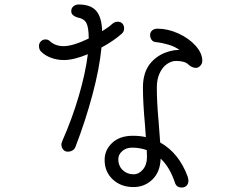

<svg xmlns="http://www.w3.org/2000/svg" viewBox="-20 -798 1040 857"><path d="M433 -586Q424 -492 392.5 -374.5Q361 -257 317 -143Q313 -132 303.5 -126.5Q294 -121 283 -121Q269 -121 261.5 -131Q254 -141 254 -154Q254 -157 256 -162.5Q258 -168 259 -171Q302 -268 332 -370.5Q362 -473 372 -556Q309 -530 266 -530Q235 -530 208 -540Q181 -550 163 -568Q154 -577 154 -593Q154 -605 162.5 -613.5Q171 -622 183 -622Q195 -622 203 -614Q227 -592 264 -592Q305 -592 376 -626Q376 -676 365.5 -695.5Q355 -715 326 -720Q315 -723 306.5 -730Q298 -737 298 -748Q298 -762 308 -770Q318 -778 331 -778Q385 -778 409.5 -749.5Q434 -721 436 -659Q463 -675 483 -693Q493 -701 506 -701Q519 -701 526.5 -692.5Q534 -684 534 -671Q534 -657 524 -648Q487 -615 433 -586ZM883 -526Q883 -514 874 -504.5Q865 -495 855 -495Q838 -495 822 -509Q806 -526 766 -526Q745 -526 725 -512Q705 -498 692.5 -471Q680 -444 680 -408Q680 -341 688 -255Q693 -193 695 -162Q779 -115 818 -9Q821 3 821 9Q821 22 813 30.5Q805 39 791 39Q768 39 761 18Q738 -52 697 -90Q695 -30 660 3.5Q625 37 576 37Q520 37 483.5 3Q447 -31 447 -84Q447 -129 481 -160.5Q515 -192 573 -192Q604 -192 631 -186Q631 -186 627 -242Q618 -339 618 -408Q618 -479 655.5 -520.5Q693 -562 754 -573Q762 -575 781 -575Q761 -590 732.5 -598.5Q704 -607 676 -610Q663 -611 656.5 -620.5Q650 -630 650 -642Q650 -654 659 -662Q668 -670 683 -670Q729 -670 775.5 -649Q822 -628 852.5 -594.5Q883 -561 883 -526ZM635 -128Q604 -139 570 -139Q543 -139 525.5 -123.5Q508 -108 508 -87Q508 -58 527.5 -39Q547 -20 576 -20Q600 -20 618 -41.5Q636 -63 636 -97Q636 -116 635 -128Z"/></svg>

Font: Tsukimi Rounded
Style: Regular
Weight: 400
Designer: Takashi Funayama
Foundry: Takashi Funayama
Version: Version 1.032; ttfautohint (v1.8.3)